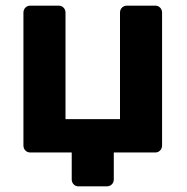

<svg xmlns="http://www.w3.org/2000/svg" viewBox="-20 -540 661 680"><path d="M258 120Q248 120 241 113Q234 106 234 95V0H87Q77 0 70 -7Q63 -14 63 -25V-495Q63 -506 70 -513Q77 -520 87 -520H187Q198 -520 205 -513Q212 -506 212 -495V-118H405V-495Q405 -506 412 -513Q419 -520 430 -520H530Q540 -520 547 -513Q554 -506 554 -495V-25Q554 -14 547 -7Q540 0 530 0H383V95Q383 106 376 113Q369 120 358 120Z"/></svg>

Font: Rubik SemiBold
Style: Regular
Weight: 600
Designer: Hubert and Fischer
Foundry: Hubert and Fischer
Version: Version 2.300;gftools[0.9.30]